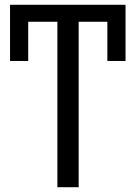

<svg xmlns="http://www.w3.org/2000/svg" viewBox="-20 -783 568 803"><path d="M309 0H220V-692H98V-528H22V-763H505V-528H429V-692H309Z"/></svg>

Font: Apis
Style: Regular
Weight: 400
Designer: Monotype Design Team
Foundry: Monotype Imaging Inc.
Version: Version 2.000; build 0001